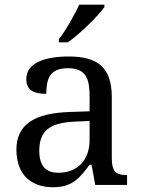

<svg xmlns="http://www.w3.org/2000/svg" viewBox="-20 -786 603 816"><path d="M147 -145C147 -184.1 156.2 -214.4 179.7 -234.9C203.1 -255.4 240.2 -266.6 296.9 -269L360.8 -272V-190.9C360.8 -106 309.6 -51.8 228 -51.8C172.9 -51.8 147 -82.5 147 -145ZM49.8 -149.9C49.8 -40 116.2 9.8 205.1 9.8C288.1 9.8 319.3 -30.3 360.8 -85.9H369.1L384.8 0H520V-42H517.1C473.1 -42 455.1 -57.6 455.1 -113.8V-373C455.1 -500.5 394 -545.9 272 -545.9C170.9 -545.9 91.8 -518.6 91.8 -450.2C91.8 -403.8 121.6 -387.2 176.8 -387.2C176.8 -449.2 190.4 -496.1 268.1 -496.1C349.6 -496.1 360.8 -446.3 360.8 -373V-313L277.8 -310.1C125 -305.7 49.8 -255.9 49.8 -149.9ZM230 -606H268.1C319.8 -641.6 397.5 -718.8 423.8 -755.9V-766.1H316.9C296.4 -722.7 260.3 -657.2 230 -619.1Z"/></svg>

Font: The Erased English
Style: Regular
Weight: 400
Designer: Monotype Design team + ligartures altered by 180 Amsterdam
Foundry: Monotype Imaging Inc.
Version: Version 1.030;Glyphs 3.1.2 (3151)